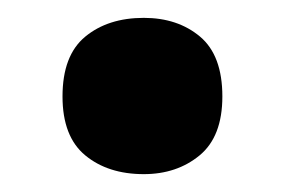

<svg xmlns="http://www.w3.org/2000/svg" viewBox="-20 -460 319 215"><path d="M50 -352Q50 -398 75.5 -419Q101 -440 141 -440Q179 -440 204 -419Q229 -398 229 -352Q229 -307 203.5 -286Q178 -265 141 -265Q101 -265 75.5 -286Q50 -307 50 -352Z"/></svg>

Font: Noto Sans Tamil SemiCondensed ExtraBold
Style: Regular
Weight: 800
Width: 4
Designer: Jelle Bosma - Monotype Design Team
Foundry: Monotype Imaging Inc.
Version: Version 2.004; ttfautohint (v1.8.4.7-5d5b)